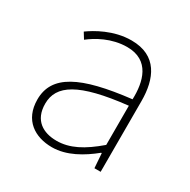

<svg xmlns="http://www.w3.org/2000/svg" viewBox="-130 -664 795 802"><g transform="rotate(30 268.0 -263.5)"><path d="M218 13C288 13 354 -26 408 -70H411L416 0H446V-341C446 -448 408 -540 284 -540C198 -540 125 -496 92 -472L110 -443C144 -470 207 -507 282 -507C391 -507 413 -414 410 -329C173 -302 66 -247 66 -130C66 -30 136 13 218 13ZM221 -20C157 -20 103 -50 103 -131C103 -220 181 -273 410 -298V-109C341 -50 284 -20 221 -20Z"/></g></svg>

Font: Noto Sans T Chinese Thin
Style: Regular
Weight: 100
Designer: Ryoko NISHIZUKA (kana & ideographs); Paul D. Hunt (Latin, Greek & Cyrillic); Wenlong ZHANG (bopomofo); Sandoll Communica
Foundry: Adobe Systems Incorporated
Version: Version 1.000;PS 1;hotconv 1.0.78;makeotf.lib2.5.61930